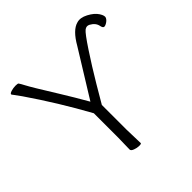

<svg xmlns="http://www.w3.org/2000/svg" viewBox="-180 -867 1033 1033"><g transform="rotate(-45 336.5 -350.0)"><path d="M583 -646Q566 -655 550 -642.5Q534 -630 484.5 -555Q435 -480 385 -396Q335 -312 325 -294V-107L328 -1Q328 4 312 4Q296 4 278.5 -2.5Q261 -9 261 -19L263 -108V-293Q166 -469 56 -629Q35 -659 28 -667.5Q21 -676 20 -679Q20 -686 36.5 -691Q53 -696 70 -696Q87 -696 90 -692Q98 -680 107 -662.5Q116 -645 140.5 -604.5Q165 -564 207.5 -495.5Q250 -427 294 -350L456 -612Q500 -689 546 -701Q574 -710 610 -691Q646 -672 662 -647Q678 -622 671.5 -609.5Q665 -597 650.5 -588.5Q636 -580 629 -583Q622 -586 619 -601Q614 -629 583 -646ZM619 -601Z"/></g></svg>

Font: LXGW WenKai Light
Style: Regular
Weight: 300
Designer: LXGW / Fontworks Inc.
Foundry: LXGW / Fontworks Inc.
Version: Version 1.501; October 10, 2024